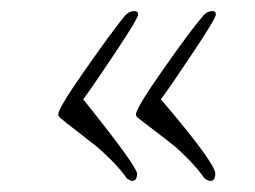

<svg xmlns="http://www.w3.org/2000/svg" viewBox="-20 -462 460 346"><path d="M369 -436Q369 -429 328 -367.5Q287 -306 270 -283Q368 -168 368 -149Q368 -136 359 -136Q358 -136 357 -136L349 -140Q337 -157 321 -173.5Q305 -190 294 -199Q283 -208 260 -225.5Q237 -243 228 -250Q225 -253 225 -256Q225 -267 274.5 -337.5Q324 -408 344 -431Q352 -442 363 -442Q369 -442 369 -436ZM229 -436Q229 -429 188 -367.5Q147 -306 130 -283Q227 -162 227 -149Q227 -136 218 -136Q218 -136 217 -136L209 -140Q197 -157 180.5 -173.5Q164 -190 153.5 -198.5Q143 -207 119.5 -225Q96 -243 88 -250Q85 -253 85 -256Q85 -267 133 -335.5Q181 -404 203 -431Q211 -442 222 -442Q229 -442 229 -436Z"/></svg>

Font: Bilbo Swash Caps
Style: Regular
Weight: 400
Designer: Robert E. Leuschke
Foundry: Robert E. Leuschke
Version: Version 1.002